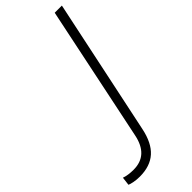

<svg xmlns="http://www.w3.org/2000/svg" viewBox="-442 -754 970 970"><g transform="rotate(-45 43.0 -269.0)"><path d="M-87.9 175.8Q-111.3 175.8 -130.9 171.9Q-150.4 168 -158.2 164.1L-152.8 119.1Q-125 128.9 -85.9 128.9Q18.1 128.9 42 11.2L192.9 -713.9H244.1L90.8 14.2Q73.7 97.2 29.8 136.5Q-14.2 175.8 -87.9 175.8Z"/></g></svg>

Font: CAA NEO Sans Light
Style: Italic
Weight: 300
Italic angle: -12°
Version: Version 1.10